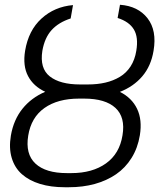

<svg xmlns="http://www.w3.org/2000/svg" viewBox="-20 -780 672 810"><path d="M350.5 -423.7Q391 -423.7 424.5 -431.5Q458.1 -439.3 485.6 -455.8Q513.1 -472.3 531.1 -500.2Q549 -528.1 555 -565.7Q564.6 -622.5 544.9 -655.5Q525.2 -688.6 476.2 -704.2L486.2 -759.9Q562.5 -754.3 602.5 -702.8Q642.4 -651.3 627.8 -565.7Q617.2 -501.4 580.3 -458.1Q543.3 -414.8 485.8 -392.4Q536.2 -367.2 558.4 -320.8Q580.6 -274.5 570 -209.2Q561.1 -155.5 535 -113.6Q508.9 -71.7 469.5 -44.7Q430 -17.8 379.8 -3.9Q329.5 9.9 271 9.9H252.5Q194.6 9.9 148.8 -4.1Q103 -18.1 72.4 -45.1Q41.9 -72.1 29.5 -113.6Q17 -155.2 25.9 -208.1Q37.3 -274.5 74.6 -321Q111.9 -367.5 170.8 -392.8Q121.1 -415.8 98.4 -459Q75.6 -502.1 85.9 -565.7Q100.1 -651.6 155 -701.7Q209.9 -751.8 288 -758.5L278.1 -702.1Q227.3 -685.7 197.8 -653.2Q168.3 -620.7 158.7 -565.7Q147 -491.5 190.2 -457.6Q233.3 -423.7 317.8 -423.7ZM335.2 -364H313.2Q223.7 -364 167.6 -324.4Q111.5 -284.8 99.1 -208.1Q86.3 -130.3 129.4 -90Q172.6 -49.7 262.4 -49.7H280.9Q369.7 -49.7 427 -90.6Q484.4 -131.4 496.8 -209.2Q509.6 -285.5 467 -324.8Q424.4 -364 335.2 -364Z"/></svg>

Font: Karasuma Gothic
Style: Light Italic
Weight: 300
Italic angle: 9.39998°
Designer: Rasmus Andersson / Ryoko Nishizuka
Foundry: rsms
Version: Version 1.00